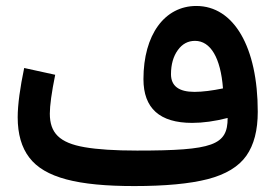

<svg xmlns="http://www.w3.org/2000/svg" viewBox="-20 -627 932 647"><path d="M747.1 -229.5C747.1 -137.7 698.7 -119.6 441.9 -119.6C367.2 -119.6 308.1 -123.5 265.6 -130.9C179.7 -145.5 147.9 -179.7 147.9 -244.1C147.9 -271 153.8 -314.9 166 -375L61.5 -397.9C47.9 -333 39.6 -274.4 39.6 -231.9C39.6 -175.3 52.7 -129.9 78.6 -96.2C130.4 -27.8 242.7 0 432.6 0C537.1 0 619.6 -7.8 680.2 -23.4C740.7 -39.1 784.2 -65.4 810.1 -102.1C835.9 -138.7 848.6 -188 848.6 -250.5C848.6 -468.3 768.1 -606.9 641.6 -606.9C534.7 -606.9 463.4 -509.8 463.4 -360.4C463.4 -262.2 518.1 -212.9 627.4 -212.9C663.6 -212.9 703.6 -218.3 747.1 -229.5ZM731.4 -329.1C695.8 -321.8 662.6 -317.4 635.3 -317.4C582.5 -317.4 556.2 -337.4 556.2 -377C556.2 -409.7 564 -437 579.1 -458C594.2 -479 613.3 -489.3 637.2 -489.3C689.5 -489.3 723.6 -432.1 731.4 -329.1Z"/></svg>

Font: Estedad SemiBold
Style: Regular
Weight: 600
Designer: Amin Abedi
Version: Version 7.3